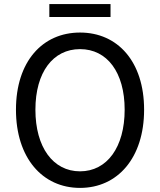

<svg xmlns="http://www.w3.org/2000/svg" viewBox="-20 -905 782 938"><path d="M371 13C555 13 684 -134 684 -369C684 -604 555 -746 371 -746C187 -746 58 -604 58 -369C58 -134 187 13 371 13ZM371 -68C239 -68 153 -186 153 -369C153 -552 239 -665 371 -665C503 -665 589 -552 589 -369C589 -186 503 -68 371 -68ZM221 -822H520V-885H221Z"/></svg>

Font: Noto Sans CJK SC
Style: Regular
Weight: 400
Designer: Ryoko NISHIZUKA 西塚涼子 (kana, bopomofo & ideographs); Paul D. Hunt (Latin, Greek & Cyrillic); Sandoll Communications 산돌커뮤니
Foundry: Adobe
Version: Version 2.004;hotconv 1.0.118;makeotfexe 2.5.65603